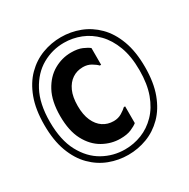

<svg xmlns="http://www.w3.org/2000/svg" viewBox="-163 -862 1009 1024"><g transform="rotate(-30 342.0 -350.0)"><path d="M32 -350Q32 -445 57.5 -513.5Q83 -582 127 -626Q171 -670 226.5 -691Q282 -712 342 -712Q402 -712 457.5 -691Q513 -670 557 -626Q601 -582 626.5 -513.5Q652 -445 652 -350Q652 -255 626.5 -186.5Q601 -118 557 -74Q513 -30 457.5 -9Q402 12 342 12Q282 12 226.5 -9Q171 -30 127 -74Q83 -118 57.5 -186.5Q32 -255 32 -350ZM66 -350Q66 -237 105 -164.5Q144 -92 206.5 -57Q269 -22 341 -22Q395 -22 444.5 -41.5Q494 -61 533.5 -101.5Q573 -142 595.5 -203.5Q618 -265 618 -350Q618 -435 595 -496.5Q572 -558 532.5 -598.5Q493 -639 443.5 -658.5Q394 -678 341 -678Q269 -678 206.5 -642.5Q144 -607 105 -534Q66 -461 66 -350ZM129 -349Q129 -440 160.5 -498.5Q192 -557 242 -585.5Q292 -614 348 -614Q389 -614 415.5 -602.5Q442 -591 455 -580V-477H447Q436 -489 414 -502Q392 -515 364 -515Q327 -515 298.5 -496Q270 -477 253.5 -440.5Q237 -404 237 -349Q237 -295 253.5 -258Q270 -221 298.5 -202Q327 -183 364 -183Q392 -183 414 -196.5Q436 -210 447 -221H455V-118Q442 -107 415.5 -95.5Q389 -84 348 -84Q292 -84 241.5 -112.5Q191 -141 160 -199.5Q129 -258 129 -349Z"/></g></svg>

Font: Phudu SemiBold
Style: Regular
Weight: 600
Version: Version 1.005;gftools[0.9.23]